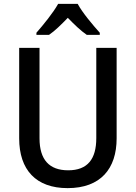

<svg xmlns="http://www.w3.org/2000/svg" viewBox="-20 -961 702 991"><path d="M381 -941H280C256 -897 204 -833 168 -792V-781H233C264 -802 296 -834 330 -869C364 -834 396 -803 428 -781H495V-792C459 -832 405 -896 381 -941ZM582 -247V-714H477V-248C477 -141 433 -82 332 -82C234 -82 184 -137 184 -247V-714H79V-247C79 -84 166 10 329 10C499 10 582 -90 582 -247Z"/></svg>

Font: Noto Sans Khmer UI SemiCondensed Medium
Style: Regular
Weight: 500
Width: 4
Designer: Danh Hong and the Monotype Design Team
Foundry: Monotype Imaging Inc.
Version: Version 2.002